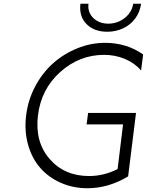

<svg xmlns="http://www.w3.org/2000/svg" viewBox="-20 -988 782 1022"><path d="M551 -819Q481 -819 440.5 -860Q400 -901 408 -968H451Q447 -939 459.5 -915Q472 -891 497.5 -876.5Q523 -862 556 -862Q590 -862 619 -876.5Q648 -891 666.5 -915Q685 -939 689 -968H731Q725 -924 700 -890Q675 -856 636 -837.5Q597 -819 551 -819ZM534 -696Q403 -696 301 -605Q199 -514 182 -373.5Q165 -233 244 -142Q323 -51 454 -51Q533 -51 606 -88L635 -326H441L449 -387H704L662 -49Q557 14 445 14Q369 14 303.5 -15Q238 -44 194 -94.5Q150 -145 129.5 -217.5Q109 -290 119 -373Q129 -456 167.5 -528.5Q206 -601 263 -651.5Q320 -702 392 -731Q464 -760 539 -760Q654 -760 742 -698L731 -613Q696 -653 644.5 -674.5Q593 -696 534 -696Z"/></svg>

Font: Orkney Light
Style: LightItalic
Weight: 300
Designer: Samuel Oakes and Alfredo Marco Pradil
Foundry: Alfredo Marco Pradil
Version: 1.0; ttfautohint (v1.5)